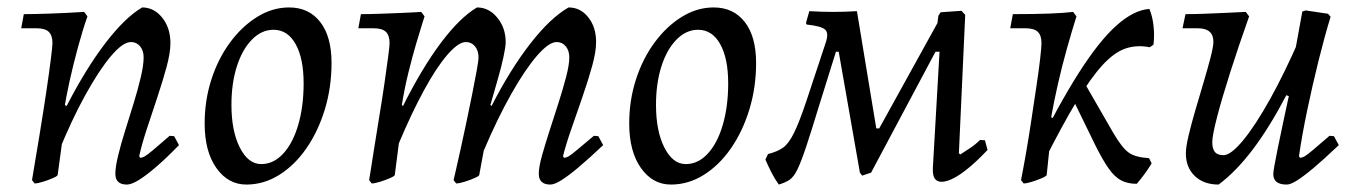

<svg xmlns="http://www.w3.org/2000/svg" viewBox="-20 -484 3647 516"><path d="M321 12Q290 12 290 -17Q290 -35 297.5 -66Q305 -97 316.5 -133.5Q328 -170 339.5 -207.5Q351 -245 358.5 -277Q366 -309 366 -330Q366 -348 356.5 -359.5Q347 -371 332 -371Q310 -371 278 -333Q246 -295 209 -228Q172 -161 136 -72L140 -210L159 -199Q211 -300 263.5 -368.5Q316 -437 362 -464Q394 -464 416 -436.5Q438 -409 438 -368Q438 -342 427.5 -303.5Q417 -265 402.5 -221.5Q388 -178 374.5 -137Q361 -96 354 -64L357 -60Q362 -60 368.5 -63.5Q375 -67 390.5 -80Q406 -93 436 -119L448 -118L461 -94Q426 -58 398.5 -34.5Q371 -11 352 0.5Q333 12 321 12ZM73 9 66 0Q76 -59 86 -120Q96 -181 104 -234.5Q112 -288 116.5 -324Q121 -360 121 -368Q121 -389 111 -398.5Q101 -408 78 -408H37L44 -446Q69 -446 114.5 -447.5Q160 -449 206 -452L215 -440Q202 -403 189.5 -357Q177 -311 167 -266Q157 -221 152 -186L151 -132L135 -14Q135 -11 122.5 -5.5Q110 0 95.5 4.5Q81 9 73 9Z M642 12Q593 12 561.5 -32.5Q530 -77 530 -152Q530 -214 548 -270Q566 -326 598 -369.5Q630 -413 671 -438.5Q712 -464 757 -464Q810 -464 840.5 -425Q871 -386 871 -315Q871 -249 853 -190Q835 -131 803.5 -85.5Q772 -40 730.5 -14Q689 12 642 12ZM682 -43Q715 -43 741 -71Q767 -99 781.5 -148.5Q796 -198 796 -260Q796 -327 774.5 -365.5Q753 -404 715 -404Q683 -404 657 -377.5Q631 -351 616.5 -305.5Q602 -260 602 -202Q602 -132 624.5 -87.5Q647 -43 682 -43Z M1496 -60Q1501 -60 1507.5 -63.5Q1514 -67 1529.5 -80Q1545 -93 1576 -119L1588 -118L1601 -94Q1563 -58 1535 -34.5Q1507 -11 1488.5 0.5Q1470 12 1459 12Q1428 12 1428 -17Q1428 -35 1436.5 -65.5Q1445 -96 1457 -133Q1469 -170 1481 -207.5Q1493 -245 1501.5 -277.5Q1510 -310 1510 -330Q1510 -348 1500.5 -359.5Q1491 -371 1476 -371Q1455 -371 1423 -334Q1391 -297 1354 -231.5Q1317 -166 1280 -79L1268 -14Q1268 -11 1255.5 -5.5Q1243 0 1228.5 4.5Q1214 9 1206 9L1199 0Q1199 0 1204 -21.5Q1209 -43 1216.5 -77Q1224 -111 1232.5 -151Q1241 -191 1248.5 -228.5Q1256 -266 1261 -293.5Q1266 -321 1266 -330Q1266 -348 1256.5 -359.5Q1247 -371 1232 -371Q1212 -371 1182.5 -337Q1153 -303 1119.5 -241.5Q1086 -180 1052 -99L1041 -14Q1041 -11 1028.5 -5.5Q1016 0 1001.5 4.5Q987 9 979 9L972 0Q972 0 976 -24.5Q980 -49 986 -88Q992 -127 999.5 -172Q1007 -217 1013 -258.5Q1019 -300 1023 -330Q1027 -360 1027 -368Q1027 -389 1017 -398.5Q1007 -408 984 -408H943L950 -446Q973 -446 1000.5 -447Q1028 -448 1053.5 -449Q1079 -450 1095.5 -451Q1112 -452 1112 -452L1121 -440Q1121 -440 1114.5 -419.5Q1108 -399 1098 -365Q1088 -331 1077.5 -288.5Q1067 -246 1060 -202L1063 -199Q1114 -301 1165 -369Q1216 -437 1262 -464Q1294 -464 1316.5 -436.5Q1339 -409 1339 -371Q1339 -358 1333 -330.5Q1327 -303 1318.5 -273.5Q1310 -244 1304 -223Q1298 -202 1298 -202L1301 -199Q1351 -297 1405 -366.5Q1459 -436 1508 -464Q1540 -464 1561 -437.5Q1582 -411 1582 -371Q1582 -344 1571 -305Q1560 -266 1545 -222.5Q1530 -179 1515.5 -137.5Q1501 -96 1493 -64Z M1783 12Q1734 12 1702.5 -32.5Q1671 -77 1671 -152Q1671 -214 1689 -270Q1707 -326 1739 -369.5Q1771 -413 1812 -438.5Q1853 -464 1898 -464Q1951 -464 1981.5 -425Q2012 -386 2012 -315Q2012 -249 1994 -190Q1976 -131 1944.5 -85.5Q1913 -40 1871.5 -14Q1830 12 1783 12ZM1823 -43Q1856 -43 1882 -71Q1908 -99 1922.5 -148.5Q1937 -198 1937 -260Q1937 -327 1915.5 -365.5Q1894 -404 1856 -404Q1824 -404 1798 -377.5Q1772 -351 1757.5 -305.5Q1743 -260 1743 -202Q1743 -132 1765.5 -87.5Q1788 -43 1823 -43Z M2297 -12 2291 -20 2234 -345H2209L2283 -454L2335 -139H2351L2333 -121L2506 -434L2540 -431L2321 -20ZM2073 12Q2061 -5 2053 -21Q2045 -37 2037 -55L2044 -70Q2068 -76 2083.5 -86.5Q2099 -97 2113.5 -126Q2128 -155 2148 -215L2199 -369Q2208 -395 2197.5 -404.5Q2187 -414 2148 -418L2146 -422L2155 -454Q2190 -452 2219.5 -452Q2249 -452 2283 -454L2230 -356L2181 -199Q2160 -130 2146.5 -89.5Q2133 -49 2123 -28.5Q2113 -8 2101.5 -0.5Q2090 7 2073 12ZM2487 -32 2505 -345H2489L2502 -442L2508 -451L2564 -455L2574 -444L2557 -72L2561 -69Q2572 -76 2587 -86Q2602 -96 2614 -108L2627 -107L2634 -81Q2601 -46 2573.5 -25Q2546 -4 2526 2Q2506 8 2496 0Q2486 -8 2487 -32Z M2785 -49 2758 -68Q2825 -203 2879.5 -288.5Q2934 -374 2980.5 -415.5Q3027 -457 3069 -460Q3077 -441 3080 -415.5Q3083 -390 3080 -364L3070 -357Q3035 -364 3004.5 -353.5Q2974 -343 2942.5 -308.5Q2911 -274 2873 -211Q2835 -148 2785 -49ZM2731 9 2724 0Q2730 -30 2737.5 -73Q2745 -116 2752 -163Q2759 -210 2765.5 -253Q2772 -296 2775.5 -327Q2779 -358 2779 -368Q2779 -389 2769 -398.5Q2759 -408 2736 -408H2695L2702 -446Q2759 -446 2799.5 -447.5Q2840 -449 2864 -452L2873 -440Q2861 -402 2847.5 -354Q2834 -306 2823 -257.5Q2812 -209 2805 -169L2819 -161L2802 -101L2793 -14Q2793 -11 2780.5 -5.5Q2768 0 2753.5 4.5Q2739 9 2731 9ZM3035 10Q3011 10 2993.5 1Q2976 -8 2960 -30.5Q2944 -53 2924 -93L2866 -212L2897 -257L2973 -125Q2996 -86 3014 -73.5Q3032 -61 3068 -59L3075 -45Q3066 -30 3056.5 -17Q3047 -4 3035 10Z M3255 12Q3215 12 3191 -11Q3167 -34 3167 -72Q3167 -89 3174.5 -120.5Q3182 -152 3193 -189.5Q3204 -227 3215 -264Q3226 -301 3233.5 -330Q3241 -359 3241 -372Q3241 -408 3199 -408H3158L3166 -446Q3187 -446 3216 -447Q3245 -448 3275 -449.5Q3305 -451 3328 -452L3337 -440Q3309 -361 3286.5 -290.5Q3264 -220 3251 -170Q3238 -120 3238 -102Q3238 -84 3245 -75.5Q3252 -67 3268 -67Q3288 -67 3321 -107Q3354 -147 3393.5 -218Q3433 -289 3473 -381L3461 -220L3437 -228Q3392 -142 3347 -82.5Q3302 -23 3255 12ZM3438 12Q3402 12 3402 -16Q3402 -22 3405 -39Q3408 -56 3414 -85.5Q3420 -115 3429 -157.5Q3438 -200 3450 -255L3451 -294L3480 -453L3489 -456L3549 -447L3556 -439Q3540 -387 3523.5 -320.5Q3507 -254 3493 -187Q3479 -120 3471 -64L3474 -60Q3479 -60 3485.5 -63.5Q3492 -67 3507.5 -80Q3523 -93 3553 -119L3565 -118L3578 -94Q3537 -55 3509.5 -32Q3482 -9 3465 1.5Q3448 12 3438 12Z"/></svg>

Font: Alegreya
Style: Italic
Weight: 400
Italic angle: -7°
Designer: Juan Pablo del Peral
Foundry: Huerta Tipografica
Version: Version 2.009